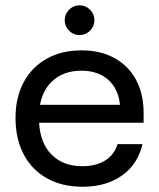

<svg xmlns="http://www.w3.org/2000/svg" viewBox="-20 -702 607 732"><path d="M295 10Q216.7 10 159.2 -22.1Q101.7 -54.2 70.4 -113.3Q39.2 -172.5 39.2 -251.7Q39.2 -330.8 70.4 -388.8Q101.7 -446.7 158.3 -478.3Q215 -510 290.8 -510Q363.3 -510 416.2 -480.8Q469.2 -451.7 498.3 -398.3Q527.5 -345 527.5 -271.7V-234.2H129.2Q133.3 -155.8 177.1 -112.1Q220.8 -68.3 294.2 -68.3Q345 -68.3 380 -89.6Q415 -110.8 428.3 -152.5H523.3Q505 -75 444.6 -32.5Q384.2 10 295 10ZM132.5 -302.5H437.5Q430.8 -364.2 392.1 -398.3Q353.3 -432.5 290 -432.5Q227.5 -432.5 185.8 -398.3Q144.2 -364.2 132.5 -302.5ZM283.3 -568.3Q260 -568.3 243.3 -585Q226.7 -601.7 226.7 -625Q226.7 -648.3 243.3 -665Q260 -681.7 283.3 -681.7Q306.7 -681.7 323.3 -665Q340 -648.3 340 -625Q340 -601.7 323.3 -585Q306.7 -568.3 283.3 -568.3Z"/></svg>

Font: Funnel Display
Style: Regular
Weight: 400
Designer: NORD ID, Kristian Moeller
Foundry: Dicotype
Version: Version 1.000